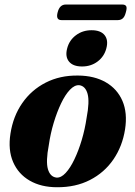

<svg xmlns="http://www.w3.org/2000/svg" viewBox="-20 -794 580 826"><path d="M315.5 -469Q386 -468.5 435.2 -440Q484.5 -411.5 506.8 -359.8Q529 -308 518 -237.5Q506.5 -164.5 467.8 -108Q429 -51.5 367.2 -19.8Q305.5 12 225.5 11.5Q157 11.5 108 -16.8Q59 -45 36.5 -96.8Q14 -148.5 25 -219Q36.5 -294 75.8 -350.5Q115 -407 176.5 -438.5Q238 -470 315.5 -469ZM223 -30Q242.5 -28.5 262.5 -50Q282.5 -71.5 300.2 -108.8Q318 -146 331.8 -192.2Q345.5 -238.5 352.5 -286.5Q366 -356.5 356.8 -390.2Q347.5 -424 321 -427.5Q301 -429 280.8 -407.8Q260.5 -386.5 242.8 -349.2Q225 -312 211 -265.5Q197 -219 190 -170Q176.5 -99.5 186.2 -66.2Q196 -33 223 -30ZM333 -508Q294 -508 276.8 -529.2Q259.5 -550.5 269 -586Q278 -621 306.8 -642.5Q335.5 -664 374 -664Q413 -664 430 -642.8Q447 -621.5 437.5 -586Q428.5 -551 400 -529.5Q371.5 -508 333 -508ZM228 -741Q236.5 -774.5 263 -774.5H505.5Q518.5 -774.5 522.8 -767.5Q527 -760.5 521.5 -741.5Q517 -723 508.5 -715.2Q500 -707.5 487 -707.5H244.5Q219 -707.5 228 -741Z"/></svg>

Font: Fraunces 72pt S000
Style: Bold Italic
Weight: 700
Italic angle: -16°
Version: Version 1.000; ttfautohint (v1.8.3)